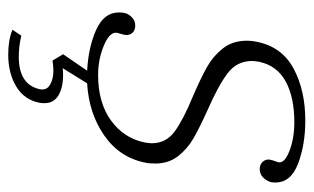

<svg xmlns="http://www.w3.org/2000/svg" viewBox="-164 -382 744 455"><g transform="rotate(90 207.5 -155.0)"><path d="M413 -436Q413 -429 412 -425Q409 -415 401 -407Q393 -399 381 -399Q370 -399 363.5 -406.5Q357 -414 359 -424Q359 -426 365 -443Q368 -458 338 -469.5Q308 -481 270 -481Q211 -481 173.5 -460.5Q136 -440 127 -398Q125 -386 125 -381Q125 -345 154 -323Q183 -301 240 -276Q282 -257 307.5 -242.5Q333 -228 350.5 -205.5Q368 -183 368 -152Q368 -136 366 -128Q354 -67 301.5 -30.5Q249 6 178 10L142 68Q147 67 158 67Q188 67 206.5 78Q225 89 225 111Q225 119 224 123Q217 159 185.5 178Q154 197 110 197Q75 197 51 187L65 166Q90 172 115 172Q181 172 192 122Q195 106 181.5 98Q168 90 148 90Q138 90 124 92L109 67L148 10Q92 7 51 -11.5Q10 -30 10 -65Q10 -73 11 -77Q12 -86 20.5 -95Q29 -104 41 -104Q53 -104 59 -96.5Q65 -89 63 -78Q62 -73 60 -67Q58 -61 58 -58Q58 -42 90 -29Q122 -16 158 -16Q224 -16 266 -46.5Q308 -77 318 -126Q320 -138 320 -143Q320 -177 292 -197.5Q264 -218 208 -241Q164 -260 138.5 -274.5Q113 -289 95 -312Q77 -335 77 -368Q77 -381 80 -394Q92 -452 143.5 -479.5Q195 -507 266 -507Q323 -507 368 -490Q413 -473 413 -436Z"/></g></svg>

Font: Trirong ExtraLight
Style: Italic
Weight: 275
Italic angle: -12°
Designer: Katatrad Team
Foundry: CadsonDemak
Version: Version 1.003